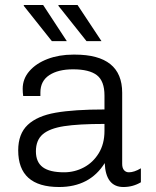

<svg xmlns="http://www.w3.org/2000/svg" viewBox="-20 -740 625 770"><path d="M470 -368V-83Q470 -66 477.5 -57.5Q485 -49 497 -49Q518 -49 545 -65V-9Q513 10 475 10Q404 10 400 -86Q340 10 217 10Q53 10 53 -137Q53 -203 91 -239Q129 -275 203 -288Q277 -301 399 -301V-357Q399 -415 368.5 -438.5Q338 -462 273 -462Q213 -462 177.5 -438.5Q142 -415 142 -369V-355H73Q71 -369 71 -384Q71 -424 98 -455Q125 -486 171 -503.5Q217 -521 274 -521H280Q470 -521 470 -368ZM124 -133Q124 -90 151.5 -69.5Q179 -49 237 -49Q279 -49 316 -68.5Q353 -88 376 -125.5Q399 -163 399 -215V-243Q295 -243 237 -234Q179 -225 151.5 -201.5Q124 -178 124 -133ZM248 -575H188L75 -717L76 -720H153ZM387 -575H327L214 -717L215 -720H291Z"/></svg>

Font: Chivo Light
Style: Regular
Weight: 300
Designer: Hector Gatti
Foundry: Omnibus-Type
Version: Version 1.007